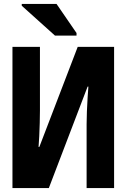

<svg xmlns="http://www.w3.org/2000/svg" viewBox="-20 -951 640 971"><path d="M43 0V-714H182V-392Q182 -364 181 -329.5Q180 -295 178.5 -262.5Q177 -230 175 -208H179L373 -714H557V0H418V-323Q418 -352 419.5 -387.5Q421 -423 423 -456.5Q425 -490 427 -513H423L227 0ZM258 -771 90 -922V-931H266L367 -784V-771Z"/></svg>

Font: Noto Sans Mono ExtraBold
Style: Regular
Weight: 800
Designer: Monotype Design Team
Foundry: Monotype Imaging Inc.
Version: Version 2.014